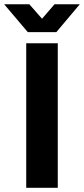

<svg xmlns="http://www.w3.org/2000/svg" viewBox="-49 -892 399 912"><path d="M75.6 0V-686.4H225.4V0ZM-29.2 -871.7H90.3L178.8 -771L122.3 -770.2L210 -871.7H330L218.7 -739.5H82.9Z"/></svg>

Font: Archivo SemiBold
Style: Regular
Weight: 600
Designer: Hector Gatti
Foundry: Omnibus-Type
Version: Version 2.001